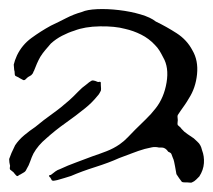

<svg xmlns="http://www.w3.org/2000/svg" viewBox="-40 -760 465 419"><path d="M395 -375Q392 -372 388 -368Q384 -364 379 -362Q378 -361 374 -361.5Q370 -362 368 -362Q367 -362 363 -362Q359 -362 357 -363Q356 -364 354 -367Q352 -370 351 -371Q350 -373 348 -375.5Q346 -378 345 -380Q344 -384 343.5 -388.5Q343 -393 342 -397Q341 -402 340 -407Q339 -412 337 -416L334 -424Q333 -426 331 -427Q329 -428 327 -429Q323 -435 318 -437Q316 -438 312.5 -438Q309 -438 307 -438Q299 -440 291.5 -438.5Q284 -437 276 -435Q262 -431 248 -425.5Q234 -420 220 -415Q198 -405 168 -395.5Q138 -386 115 -376Q108 -374 100.5 -371.5Q93 -369 85 -367Q84 -367 80 -366Q76 -365 74 -366Q73 -366 71.5 -369.5Q70 -373 68 -374Q68 -375 67.5 -375Q67 -375 67 -376Q67 -378 69 -378Q71 -378 72 -379Q77 -383 81 -386Q85 -389 91 -391Q108 -399 126 -405.5Q144 -412 162 -419Q177 -424 192.5 -430Q208 -436 221 -445Q231 -452 239 -460.5Q247 -469 255 -477Q266 -488 278 -499.5Q290 -511 300 -524Q318 -547 323.5 -580Q329 -613 316 -635Q312 -643 308 -649.5Q304 -656 298 -662Q285 -676 268 -684.5Q251 -693 233 -697Q211 -703 178 -702.5Q145 -702 122 -693Q109 -689 95.5 -682Q82 -675 71 -665Q65 -658 59 -651Q53 -644 48 -636Q44 -629 40.5 -621Q37 -613 34 -605Q33 -604 32.5 -602Q32 -600 30 -598Q29 -596 25 -594Q21 -592 19 -590Q18 -589 16 -587Q14 -585 12 -585Q11 -585 7.5 -587Q4 -589 2 -590Q1 -591 -2.5 -592.5Q-6 -594 -7 -595Q-8 -597 -8 -601Q-8 -605 -9 -607Q-9 -610 -9.5 -613Q-10 -616 -10 -619Q-8 -628 -3 -639Q8 -662 28.5 -677Q49 -692 71 -704Q88 -712 104.5 -720.5Q121 -729 139 -734Q150 -739 172 -740Q194 -741 219.5 -738Q245 -735 267 -728.5Q289 -722 300 -713Q323 -702 345.5 -687.5Q368 -673 380 -650Q393 -628 390 -598Q387 -568 372 -545Q368 -538 363.5 -531.5Q359 -525 354 -518Q353 -516 351 -513.5Q349 -511 348 -509Q347 -507 347.5 -503.5Q348 -500 348 -498Q348 -496 347.5 -492.5Q347 -489 348 -487Q350 -485 352.5 -483Q355 -481 356 -479Q362 -472 369 -467.5Q376 -463 383 -458Q386 -455 390.5 -451Q395 -447 397 -443Q399 -440 401 -432Q406 -419 405 -404Q404 -389 395 -375ZM-15 -426Q-13 -430 -11 -434.5Q-9 -439 -7 -443Q1 -455 13 -465Q25 -475 37 -483Q55 -498 74 -511.5Q93 -525 111 -541Q121 -550 130 -559.5Q139 -569 149 -576Q151 -578 154.5 -580.5Q158 -583 160 -584Q163 -585 167.5 -583.5Q172 -582 174 -581Q176 -581 177.5 -581.5Q179 -582 180 -580Q180 -580 180 -575Q180 -571 180.5 -567Q181 -563 179 -560Q178 -558 176.5 -555.5Q175 -553 173 -551Q161 -536 146 -524Q125 -507 103 -491.5Q81 -476 61 -458Q43 -443 33 -425Q29 -417 26 -408Q23 -399 18 -391Q16 -386 12.5 -384Q9 -382 4 -379Q3 -379 0.5 -377Q-2 -375 -3 -376Q-4 -376 -6 -378.5Q-8 -381 -9 -382Q-10 -384 -13 -386Q-16 -388 -18 -390Q-19 -392 -18.5 -394.5Q-18 -397 -18 -398Q-19 -402 -19.5 -405.5Q-20 -409 -20 -413Z"/></svg>

Font: Rubik Vinyl
Style: Regular
Weight: 400
Designer: Hubert and Fischer, NaN
Foundry: Hubert and Fischer, NaN
Version: Version 2.200